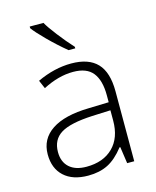

<svg xmlns="http://www.w3.org/2000/svg" viewBox="-116 -846 762 936"><g transform="rotate(-15 265.0 -378.0)"><path d="M411.1 0 398.9 -84H395Q355 -32.7 312.7 -11.5Q270.5 9.8 212.9 9.8Q134.8 9.8 91.3 -30.3Q47.9 -70.3 47.9 -141.1Q47.9 -218.8 112.5 -261.7Q177.2 -304.7 299.8 -307.1L400.9 -310.1V-345.2Q400.9 -420.9 370.1 -459.5Q339.4 -498 271 -498Q197.3 -498 118.2 -457L100.1 -499Q187.5 -540 272.9 -540Q360.4 -540 403.6 -494.6Q446.8 -449.2 446.8 -353V0ZM215.8 -34.2Q300.8 -34.2 349.9 -82.8Q398.9 -131.3 398.9 -217.8V-270L306.2 -266.1Q194.3 -260.7 146.7 -231.2Q99.1 -201.7 99.1 -139.2Q99.1 -89.4 129.6 -61.8Q160.2 -34.2 215.8 -34.2ZM311.5 -606H277.8Q231 -644.5 185.8 -689.7Q140.6 -734.9 124.5 -757.8V-766.1H193.8Q206.5 -742.7 241.9 -696.8Q277.3 -650.9 311.5 -613.8Z"/></g></svg>

Font: TypoPRO Open Sans
Style: Regular
Weight: 300
Foundry: Ascender Corporation
Version: Version 1.10